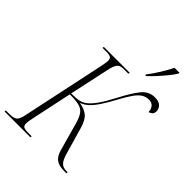

<svg xmlns="http://www.w3.org/2000/svg" viewBox="-282 -1057 1183 1183"><g transform="rotate(45 309.0 -465.5)"><path d="M-22 0 -20 -10H13Q47 -10 62 -22Q77 -34 85 -73L201 -619Q206 -643 207.5 -655Q209 -667 209 -672Q209 -691 198 -697.5Q187 -704 161 -704H128L130 -714H355L353 -704H311Q293 -704 281 -698.5Q269 -693 260 -674.5Q251 -656 244 -619L190 -369Q237 -369 259.5 -374.5Q282 -380 301 -395Q324 -413 349.5 -449Q375 -485 410 -552Q451 -631 485.5 -674Q520 -717 572 -717Q608 -717 624 -700.5Q640 -684 640 -663Q640 -645 630 -636Q620 -627 608 -625Q608 -647 595.5 -664Q583 -681 556 -681Q531 -681 510.5 -668.5Q490 -656 469 -627Q448 -598 421 -548Q389 -488 364 -451Q339 -414 316.5 -394Q294 -374 269 -366Q314 -358 340 -337Q366 -316 382 -262L433 -85Q445 -42 462 -26Q479 -10 505 -10H518L517 0H497Q452 0 428 -17.5Q404 -35 393 -74L340 -264Q328 -304 312.5 -324.5Q297 -345 268 -352Q239 -359 188 -359L132 -95Q128 -77 126 -63.5Q124 -50 124 -41Q124 -22 135.5 -16Q147 -10 172 -10H205L203 0ZM434 -779Q459 -811 484 -851Q509 -891 529 -931H572L571 -923Q558 -901 536 -874Q514 -847 489 -819.5Q464 -792 441 -771H433Z"/></g></svg>

Font: Noto Serif Display SemiCondensed ExtraLight
Style: Italic
Weight: 200
Width: 4
Italic angle: -12°
Designer: Monotype Design Team
Foundry: Monotype Imaging Inc.
Version: Version 2.009